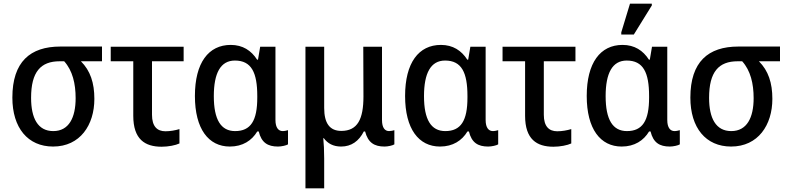

<svg xmlns="http://www.w3.org/2000/svg" viewBox="-20 -796 4341 1056"><path d="M272 10C421 10 499 -109 499 -252C499 -340 477 -407 425 -459H541V-540H312C146 -540 48 -456 48 -259C48 -93 133 10 272 10ZM273 -75C188 -75 151 -146 151 -258C151 -401 204 -459 308 -459H333C379 -408 396 -336 396 -256C396 -149 359 -75 273 -75Z M869 11C906 11 946 3 967 -7V-86C944 -79 916 -74 890 -74C844 -74 816 -101 816 -165V-459H990V-539H589V-459H713V-159C713 -30 777 11 869 11Z M1244 10C1315 10 1365 -23 1395 -73H1403C1418 -11 1453 10 1509 10C1528 10 1555 4 1564 -2V-80C1557 -78 1545 -75 1535 -75C1512 -75 1495 -93 1495 -136V-539H1411L1399 -468H1394C1362 -518 1315 -549 1249 -549C1127 -549 1052 -451 1052 -268C1052 -87 1127 10 1244 10ZM1273 -75C1195 -75 1156 -138 1156 -267C1156 -394 1193 -463 1272 -463C1363 -463 1395 -397 1395 -268V-259C1395 -132 1359 -75 1273 -75Z M1660 240H1763V76C1763 34 1761 -8 1758 -36H1761C1782 -7 1813 10 1856 10C1913 10 1954 -20 1981 -73H1988C2004 -12 2038 10 2095 10C2114 10 2140 4 2149 -2V-80C2143 -78 2130 -75 2120 -75C2097 -75 2081 -93 2081 -136V-539H1978L1979 -266C1979 -141 1947 -76 1857 -76C1793 -76 1763 -119 1763 -202V-539H1660Z M2400 10C2471 10 2521 -23 2551 -73H2559C2574 -11 2609 10 2665 10C2684 10 2711 4 2720 -2V-80C2713 -78 2701 -75 2691 -75C2668 -75 2651 -93 2651 -136V-539H2567L2555 -468H2550C2518 -518 2471 -549 2405 -549C2283 -549 2208 -451 2208 -268C2208 -87 2283 10 2400 10ZM2429 -75C2351 -75 2312 -138 2312 -267C2312 -394 2349 -463 2428 -463C2519 -463 2551 -397 2551 -268V-259C2551 -132 2515 -75 2429 -75Z M3024 11C3061 11 3101 3 3122 -7V-86C3099 -79 3071 -74 3045 -74C2999 -74 2971 -101 2971 -165V-459H3145V-539H2744V-459H2868V-159C2868 -30 2932 11 3024 11Z M3397 -606H3466L3565 -766V-776H3445L3397 -618ZM3399 10C3470 10 3520 -23 3550 -73H3558C3573 -11 3608 10 3664 10C3683 10 3710 4 3719 -2V-80C3712 -78 3700 -75 3690 -75C3667 -75 3650 -93 3650 -136V-539H3566L3554 -468H3549C3517 -518 3470 -549 3404 -549C3282 -549 3207 -451 3207 -268C3207 -87 3282 10 3399 10ZM3428 -75C3350 -75 3311 -138 3311 -267C3311 -394 3348 -463 3427 -463C3518 -463 3550 -397 3550 -268V-259C3550 -132 3514 -75 3428 -75Z M4001 10C4150 10 4228 -109 4228 -252C4228 -340 4206 -407 4154 -459H4270V-540H4041C3875 -540 3777 -456 3777 -259C3777 -93 3862 10 4001 10ZM4002 -75C3917 -75 3880 -146 3880 -258C3880 -401 3933 -459 4037 -459H4062C4108 -408 4125 -336 4125 -256C4125 -149 4088 -75 4002 -75Z"/></svg>

Font: Noto Sans SemiCondensed Medium
Style: Regular
Weight: 500
Width: 4
Designer: Monotype Design Team
Foundry: Monotype Imaging Inc.
Version: Version 2.013